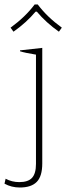

<svg xmlns="http://www.w3.org/2000/svg" viewBox="-23 -716 300 854"><path d="M24 -593Q90 -641 131 -696H145Q186 -641 252 -593L239 -575Q181 -616 141 -664H135Q95 -616 37 -575ZM-3 101 2 79Q30 94 63 94Q102 94 119.5 75Q137 56 137 13V-473Q87 -481 66 -488V-492L165 -503V11Q165 68 140.5 93Q116 118 65 118Q28 118 -3 101Z"/></svg>

Font: Trirong Thin
Style: Regular
Weight: 250
Designer: Katatrad Team
Foundry: CadsonDemak
Version: Version 1.001